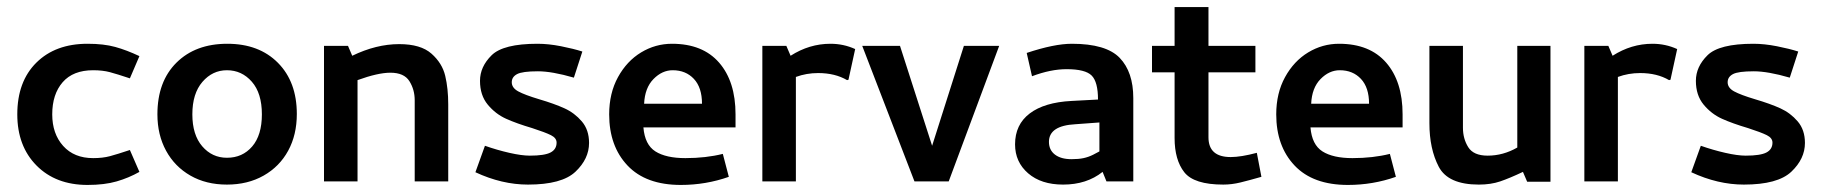

<svg xmlns="http://www.w3.org/2000/svg" viewBox="-20 -514 5162 544"><path d="M244 -315Q271 -315 291.5 -309.5Q312 -304 348 -292L375 -355Q339 -372 306.5 -381Q274 -390 228 -390Q137 -390 83 -336.5Q29 -283 29 -190Q29 -100 83.5 -45Q138 10 228 10Q276 10 310.5 0Q345 -10 375 -27L348 -89Q312 -77 291.5 -71.5Q271 -66 244 -66Q190 -66 159 -100.5Q128 -135 128 -190Q128 -247 157.5 -281Q187 -315 244 -315Z M821 -191Q821 -282 767.5 -336Q714 -390 624 -390Q534 -390 480 -336.5Q426 -283 426 -190Q426 -132 450.5 -87Q475 -42 519.5 -16.5Q564 9 623 9Q682 9 727 -16.5Q772 -42 796.5 -87Q821 -132 821 -191ZM722 -190Q722 -131 694.5 -99Q667 -67 623 -67Q581 -67 553 -99.5Q525 -132 525 -190Q525 -249 553.5 -282Q582 -315 623 -315Q665 -315 693.5 -282.5Q722 -250 722 -190Z M898 -384V0H993V-287Q1051 -308 1086 -308Q1125 -308 1140 -284Q1155 -260 1155 -230V0H1250V-218Q1250 -263 1241.5 -299Q1233 -335 1202.5 -362Q1172 -389 1111 -389Q1046 -389 978 -356L966 -384Z M1476 9Q1572 9 1610.5 -27.5Q1649 -64 1649 -109Q1649 -146 1628.5 -170Q1608 -194 1579.5 -207Q1551 -220 1507 -233Q1467 -245 1448.5 -255Q1430 -265 1430 -281Q1430 -296 1445 -304Q1460 -312 1504 -312Q1544 -312 1606 -294L1630 -368Q1605 -376 1569.5 -383Q1534 -390 1503 -390Q1406 -390 1373 -357.5Q1340 -325 1340 -285Q1340 -244 1362 -217.5Q1384 -191 1414 -177.5Q1444 -164 1488 -151Q1525 -139 1541 -131Q1557 -123 1557 -110Q1557 -91 1540 -82Q1523 -73 1481 -73Q1458 -73 1423 -81Q1388 -89 1354 -101L1327 -26Q1402 9 1476 9Z M1706 -190Q1706 -100 1758 -45Q1810 10 1909 10Q1980 10 2045 -13L2028 -78Q1980 -66 1922 -66Q1867 -66 1837 -85Q1807 -104 1803 -153H2064V-190Q2064 -283 2017.5 -336.5Q1971 -390 1884 -390Q1837 -390 1796.5 -365.5Q1756 -341 1731 -295.5Q1706 -250 1706 -190ZM1969 -220H1805Q1807 -265 1831.5 -290Q1856 -315 1886 -315Q1923 -315 1946 -290.5Q1969 -266 1969 -220Z M2140 -384V0H2235V-296Q2265 -307 2298 -307Q2346 -307 2380 -287L2384 -288L2403 -375Q2370 -390 2333 -390Q2273 -390 2220 -356L2208 -384Z M2711 -384 2621 -101 2530 -384H2423L2571 0H2668L2811 -384Z M2889 -364 2904 -298Q2957 -318 3002 -318Q3055 -318 3073 -300Q3091 -282 3091 -232L3016 -228Q2939 -224 2897.5 -192.5Q2856 -161 2856 -105Q2856 -55 2893 -23Q2930 9 2992 9Q3059 9 3104 -27L3115 0H3191V-236Q3191 -310 3152.5 -350Q3114 -390 3017 -390Q2967 -390 2889 -364ZM3016 -63Q2986 -63 2969 -76Q2952 -89 2952 -112Q2952 -158 3027 -162L3095 -167V-85Q3090 -82 3077 -75.5Q3064 -69 3050 -66Q3036 -63 3016 -63Z M3467 -69Q3404 -69 3404 -125V-309H3537V-384H3404V-494H3308V-384H3244V-309H3308V-123Q3308 -61 3335.5 -26Q3363 9 3446 9Q3470 9 3494.5 3Q3519 -3 3554 -13L3541 -81Q3496 -69 3467 -69Z M3596 -190Q3596 -100 3648 -45Q3700 10 3799 10Q3870 10 3935 -13L3918 -78Q3870 -66 3812 -66Q3757 -66 3727 -85Q3697 -104 3693 -153H3954V-190Q3954 -283 3907.5 -336.5Q3861 -390 3774 -390Q3727 -390 3686.5 -365.5Q3646 -341 3621 -295.5Q3596 -250 3596 -190ZM3859 -220H3695Q3697 -265 3721.5 -290Q3746 -315 3776 -315Q3813 -315 3836 -290.5Q3859 -266 3859 -220Z M4373 1V-384H4279V-96Q4239 -73 4195 -73Q4155 -73 4140 -97Q4125 -121 4125 -152V-384H4030V-165Q4030 -92 4056.5 -41.5Q4083 9 4170 9Q4204 9 4230.5 0Q4257 -9 4295 -27L4307 1Z M4469 -384V0H4564V-296Q4594 -307 4627 -307Q4675 -307 4709 -287L4713 -288L4732 -375Q4699 -390 4662 -390Q4602 -390 4549 -356L4537 -384Z M4921 9Q5017 9 5055.5 -27.5Q5094 -64 5094 -109Q5094 -146 5073.5 -170Q5053 -194 5024.5 -207Q4996 -220 4952 -233Q4912 -245 4893.5 -255Q4875 -265 4875 -281Q4875 -296 4890 -304Q4905 -312 4949 -312Q4989 -312 5051 -294L5075 -368Q5050 -376 5014.5 -383Q4979 -390 4948 -390Q4851 -390 4818 -357.5Q4785 -325 4785 -285Q4785 -244 4807 -217.5Q4829 -191 4859 -177.5Q4889 -164 4933 -151Q4970 -139 4986 -131Q5002 -123 5002 -110Q5002 -91 4985 -82Q4968 -73 4926 -73Q4903 -73 4868 -81Q4833 -89 4799 -101L4772 -26Q4847 9 4921 9Z"/></svg>

Font: Cambay Devanagari
Style: Regular
Weight: 700
Designer: Pooja Saxena
Foundry: Pooja Saxena
Version: Version 1.095;PS 001.095;hotconv 1.0.70;makeotf.lib2.5.58329